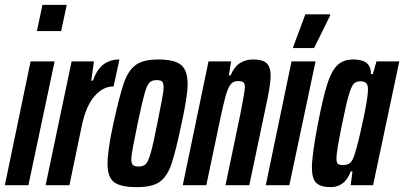

<svg xmlns="http://www.w3.org/2000/svg" viewBox="-33 -763 1665 791"><path d="M119 -635 142 -743H242L219 -635ZM-13 0 93 -510H192L84 0Z M262 -510H354L343 -431H350Q367 -479 394.5 -498.5Q422 -518 459 -518L435 -407Q391 -407 356 -366.5Q321 -326 304 -245L253 0H155Z M410 -88Q410 -143 434 -254Q460 -372 478 -423Q496 -474 527 -496Q558 -518 619 -518Q685 -518 712.5 -496Q740 -474 740 -416Q740 -368 715 -254Q690 -135 672.5 -85Q655 -35 624.5 -13.5Q594 8 531 8Q464 8 437 -12.5Q410 -33 410 -88ZM615 -254Q626 -309 633.5 -348.5Q641 -388 641 -403Q641 -421 634.5 -427Q628 -433 612 -433Q592 -433 582 -422Q572 -411 562.5 -377.5Q553 -344 534 -254Q523 -200 515.5 -161Q508 -122 508 -106Q508 -89 515 -83Q522 -77 538 -77Q558 -77 568 -87.5Q578 -98 588 -133Q598 -168 615 -254Z M826 -510H919L910 -452H917Q943 -518 1010 -518Q1049 -518 1065.5 -502.5Q1082 -487 1082 -450Q1082 -423 1069 -356L994 0H896L957 -292Q974 -376 976 -404Q976 -419 969.5 -424Q963 -429 947 -429Q928 -429 917 -415Q906 -401 896.5 -367.5Q887 -334 871 -257L817 0H720Z M1062 0 1168 -510H1267L1159 0ZM1175 -565V-570L1225 -704H1327V-699L1261 -565Z M1252 -72Q1252 -125 1277 -255Q1298 -362 1315 -416Q1332 -470 1356.5 -494Q1381 -518 1422 -518Q1497 -518 1495 -458H1503L1518 -510H1612L1504 0H1412L1419 -57H1412Q1399 -22 1377.5 -7Q1356 8 1331 8Q1288 8 1270 -9.5Q1252 -27 1252 -72ZM1428 -127Q1441 -166 1462 -263.5Q1483 -361 1483 -394Q1483 -413 1475.5 -420.5Q1468 -428 1452 -428Q1434 -428 1424.5 -418Q1415 -408 1404.5 -373.5Q1394 -339 1377 -255Q1353 -138 1353 -111Q1353 -93 1359 -88Q1365 -83 1381 -83Q1399 -83 1409.5 -92Q1420 -101 1428 -127Z"/></svg>

Font: Saira Ultra Condensed
Style: Bold Italic
Weight: 700
Width: 1
Italic angle: -12°
Designer: Hector Gatti with collaboration of the Omnibus-Type team
Foundry: Omnibus-Type
Version: Version 1.001; ttfautohint (v1.8)